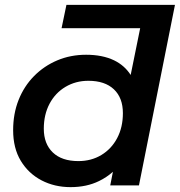

<svg xmlns="http://www.w3.org/2000/svg" viewBox="-20 -762 739 789"><path d="M233 -646 253 -742H699L551 0H433L444 -56Q418 -33 387 -18Q336 7 270 7Q204 7 150.5 -21Q97 -49 65.5 -101Q34 -153 34 -227Q34 -295 56.5 -351.5Q79 -408 120 -449.5Q161 -491 215.5 -514Q270 -537 334 -537Q401 -537 449 -514Q492 -493 517 -454L556 -646ZM302 -100Q355 -100 396.5 -125Q438 -150 461.5 -194.5Q485 -239 485 -297Q485 -360 448 -395Q411 -430 343 -430Q291 -430 249 -405Q207 -380 183.5 -335.5Q160 -291 160 -233Q160 -171 197 -135.5Q234 -100 302 -100Z"/></svg>

Font: Montserrat Thin SemiBold
Style: Italic
Weight: 600
Italic angle: -11.3°
Version: Version 9.000